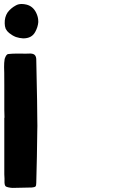

<svg xmlns="http://www.w3.org/2000/svg" viewBox="-21 -917 602 938"><path d="M-1 -588.9Q-1 -612.3 1 -623Q1 -628.9 3.9 -634.8Q5.9 -640.6 9.8 -646.5Q11.7 -648.4 14.6 -651.4Q18.6 -653.3 22.5 -653.3Q36.1 -655.3 72.3 -655.3Q108.4 -654.3 122.1 -655.3Q124 -655.3 126 -655.3Q127.9 -655.3 129.9 -655.3Q144.5 -654.3 150.4 -646.5Q156.2 -638.7 156.2 -626Q156.2 -597.7 160.2 -424.8Q161.1 -377 161.1 -336.9Q162.1 -295.9 161.1 -278.3Q160.2 -214.8 159.2 -150.4Q158.2 -86.9 156.2 -23.4Q156.2 -9.8 152.3 -5.9Q147.5 -2 134.8 -1Q120.1 0 87.9 0Q54.7 1 40 1Q35.2 1 29.3 0Q24.4 -1 18.6 -2Q8.8 -3.9 4.9 -8.8Q2 -12.7 1 -23.4Q1 -34.2 1 -44.9Q0 -55.7 0 -65.4Q0 -134.8 0 -204.1Q0 -272.5 0 -341.8Q1 -341.8 1 -341.8Q1 -341.8 1 -341.8Q1 -358.4 0 -379.9Q0 -401.4 0 -423.8Q0 -464.8 0 -502Q0 -576.2 -1 -588.9ZM23.4 -755.9Q12.7 -764.6 6.8 -776.4Q2 -789.1 2 -802.7Q1 -833 15.6 -855.5Q31.2 -877 56.6 -890.6Q68.4 -897.5 85 -897.5Q95.7 -897.5 108.4 -894.5Q139.6 -886.7 155.3 -855.5Q166 -834 166 -812.5Q166 -810.5 166 -808.6Q164.1 -785.2 151.4 -761.7Q142.6 -745.1 127.9 -737.3Q113.3 -729.5 91.8 -729.5Q91.8 -729.5 91.8 -729.5Q74.2 -730.5 56.6 -736.3Q39.1 -743.2 23.4 -755.9Z"/></svg>

Font: KARPATY Font
Style: Regular
Weight: 400
Designer: Inna Sieryk
Version: Version 1.1